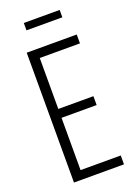

<svg xmlns="http://www.w3.org/2000/svg" viewBox="-157 -894 672 956"><g transform="rotate(-20 179.0 -416.0)"><path d="M62 0V-688H327V-641H114V-371H300V-324H114V-47H327V0ZM99 -793V-832H289V-793Z"/></g></svg>

Font: Saira ExtraCondensed Light
Style: Regular
Weight: 300
Width: 2
Designer: Hector Gatti with collaboration of the Omnibus-Type team
Foundry: Omnibus-Type
Version: Version 1.101